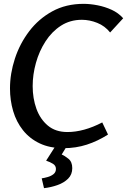

<svg xmlns="http://www.w3.org/2000/svg" viewBox="-20 -760 661 999"><path d="M311 11Q239 11 186.5 -14Q134 -39 99.5 -82.5Q65 -126 48.5 -182Q32 -238 32 -300Q32 -377 57.5 -455Q83 -533 132 -597.5Q181 -662 252 -701Q323 -740 415 -740Q449 -740 487.5 -732.5Q526 -725 561 -709Q596 -693 621 -665L553 -591Q526 -625 486 -641Q446 -657 406 -657Q345 -657 297.5 -626.5Q250 -596 217 -545Q184 -494 167 -433Q150 -372 150 -312Q150 -248 169.5 -194Q189 -140 229 -106.5Q269 -73 331 -73Q373 -73 418.5 -85.5Q464 -98 512 -123L542 -60Q489 -26 432 -7.5Q375 11 311 11ZM356 115Q356 148 334.5 169.5Q313 191 279 203Q245 215 209 219L197 168Q211 166 228.5 161Q246 156 258.5 146Q271 136 271 119Q271 102 256 92.5Q241 83 220 76L275 -10H334L301 44Q316 50 336 66Q356 82 356 115Z"/></svg>

Font: Rosario SemiBold
Style: Italic
Weight: 600
Italic angle: -8.05°
Designer: Hector Gatti
Foundry: Omnibus Type
Version: Version 1.101; ttfautohint (v1.8.1.43-b0c9)